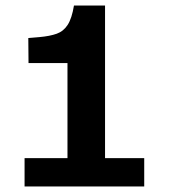

<svg xmlns="http://www.w3.org/2000/svg" viewBox="-20 -670 607 690"><path d="M498.3 0H68.3V-101.7H222.5V-443.3H82.5L81.7 -533.3L121.7 -536.7Q159.2 -540 183.8 -548.8Q208.3 -557.5 223.3 -580.8Q238.3 -604.2 245.8 -650H357.5V-101.7H498.3Z"/></svg>

Font: Familjen Grotesk Variable
Style: Regular
Weight: 400
Designer: Anders Wikstroem, Jonas Baeckman, Matilda Gysing, Kristian Moeller
Foundry: Familjen STHLM AB
Version: Version 2.000